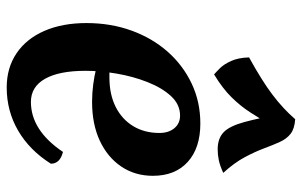

<svg xmlns="http://www.w3.org/2000/svg" viewBox="-188 -720 922 587"><g transform="rotate(90 273.5 -426.0)"><path d="M247 15Q187 15 142.5 -15Q98 -45 74 -100Q50 -155 50 -229Q50 -303 73 -366.5Q96 -430 137.5 -477Q179 -524 235 -550.5Q291 -577 357 -577Q432 -577 474.5 -538.5Q517 -500 517 -432Q517 -377 488.5 -335Q460 -293 409.5 -269.5Q359 -246 291 -246Q264 -246 237.5 -249.5Q211 -253 187 -259L190 -299H216Q268 -299 306 -318Q344 -337 365 -371.5Q386 -406 386 -452Q386 -480 371.5 -497.5Q357 -515 333 -515Q299 -515 273.5 -487.5Q248 -460 230.5 -415.5Q213 -371 204.5 -321Q196 -271 196 -226Q196 -145 220.5 -102Q245 -59 291 -59Q378 -59 444 -157Q480 -148 480 -120Q439 -55 379 -20Q319 15 247 15ZM207 -619Q200 -625 188 -637Q176 -649 166 -671Q156 -693 155 -726Q226 -765 269 -797.5Q312 -830 344 -867Q373 -865 388.5 -853Q404 -841 413.5 -820Q423 -799 433 -772Q443 -745 460 -713Q477 -681 508 -647Q486 -637 469.5 -633.5Q453 -630 436 -630Q403 -630 384 -648Q365 -666 352.5 -712Q340 -758 325 -840L360 -790Q342 -759 323 -729.5Q304 -700 277 -672.5Q250 -645 207 -619Z"/></g></svg>

Font: Merienda
Style: Bold
Weight: 700
Designer: Eduardo Rodriguez Tunni
Foundry: Eduardo Rodriguez Tunni
Version: Version 2.001